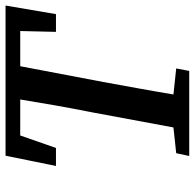

<svg xmlns="http://www.w3.org/2000/svg" viewBox="-25 -678 703 693"><g transform="rotate(-90 326.5 -331.5)"><path d="M74 -481H139L184 -610H314C300 -524 285 -438 268 -353L213 -57L120 -47L110 0H417L426 -47L332 -57C346 -142 362 -226 377 -310L434 -610H561L558 -481H622L653 -663H111Z"/></g></svg>

Font: Source Serif Pro Semibold
Style: Italic
Weight: 600
Italic angle: -12°
Designer: Frank Grießhammer
Foundry: Adobe Systems Incorporated
Version: Version 3.001;hotconv 1.0.111;makeotfexe 2.5.65597